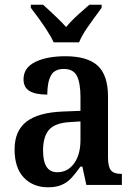

<svg xmlns="http://www.w3.org/2000/svg" viewBox="-20 -786 571 816"><path d="M42 -151Q42 -230 92.5 -269Q143 -308 247 -312L322 -315V-373Q322 -433 307 -463Q292 -493 251 -493Q212 -493 196.5 -465Q181 -437 181 -384Q130 -384 105 -399.5Q80 -415 80 -449Q80 -498 129.5 -522.5Q179 -547 258 -547Q351 -547 395 -507Q439 -467 439 -375V-118Q439 -77 451.5 -62Q464 -47 495 -47H498V0H347L330 -78H322Q299 -46 282 -28Q265 -10 241.5 0Q218 10 184 10Q121 10 81.5 -31Q42 -72 42 -151ZM322 -191V-270L275 -267Q213 -263 188 -234Q163 -205 163 -146Q163 -54 223 -54Q268 -54 295 -91.5Q322 -129 322 -191ZM111 -753V-766H163Q236 -700 261 -671Q284 -699 319 -730Q354 -761 360 -766H412V-753Q372 -699 350 -667Q328 -635 316 -606H208Q187 -654 111 -753Z"/></svg>

Font: Noto Serif NarrowSemiBold
Style: Regular
Weight: 600
Width: 4
Designer: Monotype Design Team
Foundry: Monotype Imaging Inc.
Version: Version 1.001